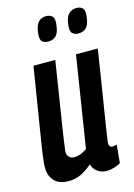

<svg xmlns="http://www.w3.org/2000/svg" viewBox="-116 -806 613 877"><g transform="rotate(-15 191.0 -367.5)"><path d="M97 10Q54 10 31 -14Q8 -38 8 -77Q8 -102 15.5 -153Q23 -204 38.5 -297Q54 -390 78 -541H181Q165 -438 154 -369.5Q143 -301 136 -256Q129 -211 124.5 -181Q120 -151 117 -126Q116 -110 125 -99.5Q134 -89 151 -89Q179 -89 211 -111L279 -541H382Q363 -419 350.5 -340.5Q338 -262 330.5 -216.5Q323 -171 320 -149.5Q317 -128 316 -121Q315 -114 315 -112Q315 -91 332 -91Q341 -91 352 -95L344 -9Q331 -1 312.5 4.5Q294 10 279 10Q253 10 234.5 -3.5Q216 -17 210 -39Q181 -14 154.5 -2Q128 10 97 10ZM316 -630Q297 -630 286.5 -640.5Q276 -651 280 -682Q284 -716 298.5 -730.5Q313 -745 335 -745Q355 -745 365 -733.5Q375 -722 370 -691Q366 -657 352 -643.5Q338 -630 316 -630ZM173 -630Q153 -630 143 -640.5Q133 -651 137 -681Q141 -715 155 -730Q169 -745 191 -745Q211 -745 221.5 -733.5Q232 -722 227 -691Q223 -657 209 -643.5Q195 -630 173 -630Z"/></g></svg>

Font: Georama Condensed SemiBold
Style: Italic
Weight: 600
Width: 3
Italic angle: -9°
Designer: Jean-Baptiste Levee
Foundry: Production Type
Version: Version 1.000